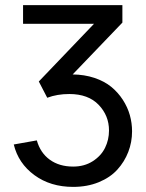

<svg xmlns="http://www.w3.org/2000/svg" viewBox="-20 -525 574 756"><path d="M268.1 210.9Q178.7 210.9 115.5 164.6Q52.2 118.2 34.2 43.9L125 27.8Q138.7 76.7 176 103.8Q213.4 130.9 268.1 130.9Q312 130.9 345 109.9Q377.9 88.9 393.6 57.1Q409.2 25.4 409.2 -11.2Q409.2 -69.8 368.4 -112.3Q327.6 -154.8 252.9 -154.8Q205.1 -154.8 166 -140.1L132.8 -204.1L350.1 -431.2H70.8V-504.9H461.9V-436L266.1 -231.9Q312.5 -231.4 351.8 -218.3Q391.1 -205.1 418 -183.1Q444.8 -161.1 463.6 -132.1Q482.4 -103 491.2 -71.8Q500 -40.5 500 -7.8Q500 34.7 485.1 73.2Q470.2 111.8 442.1 142.8Q414.1 173.8 368.9 192.4Q323.7 210.9 268.1 210.9Z"/></svg>

Font: LT Superior Med
Style: Regular
Weight: 500
Designer: Daniel Lyons
Foundry: LyonsType
Version: Version 1.000